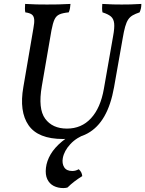

<svg xmlns="http://www.w3.org/2000/svg" viewBox="-20 -699 740 978"><path d="M301 9Q174 9 125.5 -61Q77 -131 99 -256L150 -554Q156 -585 154 -601.5Q152 -618 141.5 -625.5Q131 -633 109 -636Q107 -645 107 -656Q107 -667 108 -679Q143 -677 166.5 -676.5Q190 -676 219 -676Q251 -676 276.5 -676.5Q302 -677 339 -679Q338 -667 336.5 -657Q335 -647 330 -636Q299 -633 282.5 -625.5Q266 -618 257.5 -599.5Q249 -581 242 -544L193 -260Q173 -145 210 -94.5Q247 -44 321 -44Q395 -44 443.5 -96.5Q492 -149 509 -246L556 -514Q564 -557 561.5 -580Q559 -603 545 -615Q531 -627 502 -636Q500 -647 500 -657.5Q500 -668 501 -679Q533 -677 556 -676.5Q579 -676 600 -676Q624 -676 645 -676.5Q666 -677 700 -679Q700 -667 698 -657Q696 -647 691 -636Q670 -629 656 -621Q642 -613 633 -599.5Q624 -586 617.5 -563Q611 -540 605 -504L561 -255Q545 -165 511.5 -106.5Q478 -48 426 -19.5Q374 9 301 9ZM303 259Q275 259 253.5 248Q232 237 221 214Q210 191 214 156Q218 121 238 87Q258 53 296 21.5Q334 -10 393 -38L423 -18Q370 1 338.5 35Q307 69 300 106Q295 134 307 153Q319 172 348 172Q358 172 366 169.5Q374 167 381 163Q389 170 393.5 178.5Q398 187 399 198Q378 211 359 225.5Q340 240 324 256Q320 257 315.5 258Q311 259 303 259Z"/></svg>

Font: Vollkorn
Style: Italic
Weight: 400
Italic angle: -11°
Designer: Friedrich Althausen
Foundry: Friedrich Althausen
Version: Version 5.001